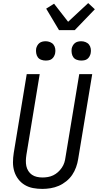

<svg xmlns="http://www.w3.org/2000/svg" viewBox="-20 -1215 640 1243"><path d="M254 8Q223 8 194 2.5Q165 -3 140.5 -17.5Q116 -32 98.5 -55Q81 -78 72.5 -105.5Q64 -133 64 -163.5Q64 -194 69 -225L153 -735H237L151 -213Q148 -194 147.5 -175.5Q147 -157 150.5 -140Q154 -123 163.5 -108Q173 -93 187 -83.5Q201 -74 218.5 -70Q236 -66 255 -66Q272 -66 290 -69Q308 -72 324.5 -80Q341 -88 355 -100.5Q369 -113 380 -129Q391 -145 396.5 -162.5Q402 -180 404 -197L493 -735H577L486 -185Q482 -159 472.5 -132.5Q463 -106 447.5 -83Q432 -60 409 -41.5Q386 -23 360.5 -12Q335 -1 307.5 3.5Q280 8 254 8ZM505 -823Q491 -823 477 -828Q463 -833 455 -844Q447 -855 444.5 -870Q442 -885 444 -900Q446 -910 451.5 -920Q457 -930 465.5 -936.5Q474 -943 484.5 -945.5Q495 -948 506 -948Q520 -948 534 -942.5Q548 -937 556.5 -926Q565 -915 567.5 -900Q570 -885 567 -870Q565 -860 559.5 -850Q554 -840 545.5 -833.5Q537 -827 526.5 -825Q516 -823 505 -823ZM275 -823Q261 -823 247 -828Q233 -833 225 -844Q217 -855 214.5 -870Q212 -885 214 -900Q216 -910 221.5 -920Q227 -930 235.5 -936.5Q244 -943 254.5 -945.5Q265 -948 276 -948Q290 -948 304 -942.5Q318 -937 326.5 -926Q335 -915 337.5 -900Q340 -885 337 -870Q335 -860 329.5 -850Q324 -840 315.5 -833.5Q307 -827 296.5 -825Q286 -823 275 -823ZM362 -1020 279 -1159 330 -1191 421 -1074 551 -1195 594 -1155 464 -1020Z"/></svg>

Font: Iosevka Aile Oblique
Style: Regular
Weight: 400
Italic angle: -9°
Designer: Belleve Invis
Foundry: Belleve Invis
Version: Version 31.1.0; ttfautohint (v1.8.4)